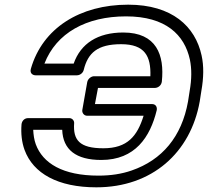

<svg xmlns="http://www.w3.org/2000/svg" viewBox="-20 -766 889 821"><path d="M507 -627C398 -627 325 -580 295 -494H170C221 -625 349 -696 519 -696C689 -696 769 -617 792 -511C800 -472 800 -428 791 -377L784 -332C757 -181 673 -82 543 -37C500 -22 453 -15 401 -15C248 -15 163 -68 133 -149C126 -168 123 -190 122 -211H246C249 -126 305 -82 413 -82C558 -82 622 -180 650 -294C653 -307 647 -321 630 -321H386L399 -390H642C655 -390 670 -400 672 -417C684 -531 649 -627 507 -627ZM834 -332 841 -377C851 -433 852 -484 842 -529C815 -653 716 -746 528 -746C322 -746 162 -646 112 -472C106 -451 122 -444 132 -444H309C322 -444 335 -454 338 -467C356 -540 397 -577 498 -577C599 -577 626 -526 623 -440H382C371 -440 356 -430 353 -415L332 -296C330 -285 338 -271 353 -271H594C567 -184 525 -132 422 -132C320 -132 292 -167 297 -239C298 -250 289 -261 276 -261H101C81 -261 73 -245 72 -234C69 -195 73 -158 85 -125C122 -24 228 35 392 35C630 35 795 -113 834 -332Z"/></svg>

Font: Asimov
Style: XWidOuIt
Weight: 500
Designer: Google
Version: Version 2.000980; 2014